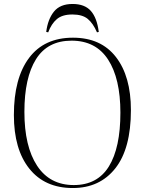

<svg xmlns="http://www.w3.org/2000/svg" viewBox="-20 -934 730 968"><path d="M347 14Q206 14 128 -83.5Q50 -181 50 -354Q50 -540 126.5 -642Q203 -744 348 -744Q489 -744 564.5 -646.5Q640 -549 640 -379Q640 -185 561.5 -85.5Q483 14 347 14ZM352 -1Q471 -1 529 -95Q587 -189 587 -366Q587 -538 525 -633.5Q463 -729 341 -729Q220 -729 161.5 -635.5Q103 -542 103 -370Q103 -196 167 -98.5Q231 -1 352 -1ZM346 -914Q407 -914 438 -879Q469 -844 478 -773L469 -771Q449 -817 422 -839Q395 -861 345 -861Q294 -861 266.5 -837.5Q239 -814 223 -771L213 -773Q221 -837 252 -875.5Q283 -914 346 -914Z"/></svg>

Font: Literata 72pt ExtraLight
Style: Regular
Weight: 200
Designer: Latin by Veronika Burian and Jose Scaglione. Greek by Irene Vlachou. Cyrillic by Vera Evstafieva.
Foundry: TypeTogether
Version: Version 3.002